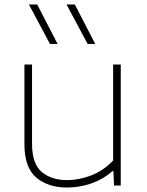

<svg xmlns="http://www.w3.org/2000/svg" viewBox="-20 -828 657 857"><path d="M279 9Q194.5 9 141.8 -35.5Q89 -80 89 -185V-540H123V-186Q123 -96 166.8 -60Q210.5 -24 280 -24Q332.5 -24 387.5 -45.2Q442.5 -66.5 485 -112V-540H519V0H489L486 -64H482Q441 -28 388.5 -9.5Q336 9 279 9ZM371 -632 277 -808H314L405 -632ZM203 -632 109 -808H146L237 -632Z"/></svg>

Font: Encode Sans Expanded Thin
Style: Regular
Weight: 100
Width: 7
Designer: Multiple Designers
Foundry: Impallari Type
Version: Version 3.000; ttfautohint (v1.8.3) -l 8 -r 50 -G 200 -x 14 